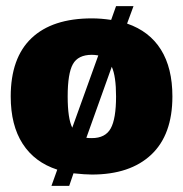

<svg xmlns="http://www.w3.org/2000/svg" viewBox="-20 -555 598 627"><path d="M167 -1Q93 -25 54 -85.5Q15 -146 15 -240Q15 -366 83 -430.5Q151 -495 280 -495Q310 -495 343 -490L359 -535H416L395 -478Q468 -453 505.5 -393Q543 -333 543 -240Q543 -115 474 -50Q405 15 280 15Q258 15 220 11L206 52H148ZM301 -374Q289 -376 280 -376Q235 -376 218 -345.5Q201 -315 201 -240Q201 -168 216 -138ZM359 -240Q359 -306 345 -337L262 -105Q267 -104 280 -104Q324 -104 341.5 -135.5Q359 -167 359 -240Z"/></svg>

Font: Pridi
Style: Bold
Weight: 700
Designer: Katatrad Team
Foundry: CadsonDemak
Version: Version 1.001